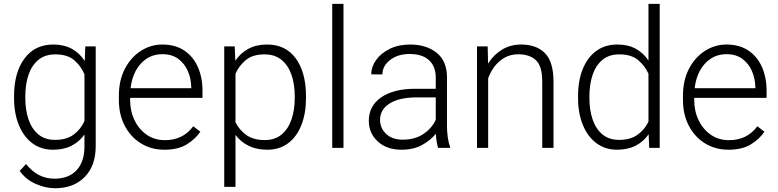

<svg xmlns="http://www.w3.org/2000/svg" viewBox="-20 -770 4050 1000"><path d="M53.2 -258.8V-269Q53.2 -392.1 107.4 -465.1Q161.6 -538.1 257.3 -538.1Q314 -538.1 354.7 -515.4Q395.5 -492.7 421.4 -452.1L424.3 -528.3H478.5V-9.3Q478.5 93.8 420.9 152.1Q363.3 210.4 267.1 210.4Q217.8 210.4 166.3 188Q114.7 165.5 82.5 120.1L115.7 84.5Q147.5 124 184.1 142.3Q220.7 160.6 263.2 160.6Q338.4 160.6 379.2 116.2Q419.9 71.8 419.9 -7.3V-69.3Q393.6 -32.2 353 -11.2Q312.5 9.8 256.3 9.8Q193.4 9.8 147.9 -24.4Q102.5 -58.6 77.9 -119.4Q53.2 -180.2 53.2 -258.8ZM111.8 -269V-258.8Q111.8 -197.8 128.4 -148.4Q145 -99.1 179.4 -70.3Q213.9 -41.5 267.1 -41.5Q327.1 -41.5 364 -69.3Q400.9 -97.2 419.9 -139.2V-382.8Q403.3 -423.8 367.9 -455.3Q332.5 -486.8 268.1 -486.8Q214.4 -486.8 179.7 -458Q145 -429.2 128.4 -379.9Q111.8 -330.6 111.8 -269Z M836.4 9.8Q767.6 9.8 713.9 -23.4Q660.2 -56.6 629.6 -115.2Q599.1 -173.8 599.1 -249.5V-270.5Q599.1 -352.1 630.6 -412.1Q662.1 -472.2 713.9 -505.1Q765.6 -538.1 825.7 -538.1Q893.1 -538.1 939.7 -506.8Q986.3 -475.6 1010.5 -421.1Q1034.7 -366.7 1034.7 -295.9V-260.3H657.7V-249.5Q657.7 -191.4 680.7 -143.8Q703.6 -96.2 744.4 -68.1Q785.2 -40 838.9 -40Q885.3 -40 921.6 -57.4Q958 -74.7 986.8 -112.3L1023.4 -84Q997.6 -45.4 952.4 -17.8Q907.2 9.8 836.4 9.8ZM825.7 -487.8Q758.8 -487.8 714.1 -439.2Q669.4 -390.6 660.2 -310.5H976.1V-316.9Q975.1 -361.3 958.3 -400.1Q941.4 -439 908.4 -463.4Q875.5 -487.8 825.7 -487.8Z M1573.7 -269V-258.8Q1573.7 -180.2 1550 -119.4Q1526.4 -58.6 1481.2 -24.4Q1436 9.8 1372.1 9.8Q1315.9 9.8 1274.7 -10.7Q1233.4 -31.2 1206.5 -67.4V203.1H1147.9V-528.3H1202.6L1205.6 -453.6Q1232.4 -493.7 1273.7 -515.9Q1314.9 -538.1 1371.1 -538.1Q1468.3 -538.1 1521 -465.1Q1573.7 -392.1 1573.7 -269ZM1515.1 -258.8V-269Q1515.1 -330.6 1498.3 -379.9Q1481.4 -429.2 1446.5 -458Q1411.6 -486.8 1357.9 -486.8Q1294.9 -486.8 1259.3 -456.3Q1223.6 -425.8 1206.5 -386.2V-133.3Q1226.1 -93.3 1262.9 -66.9Q1299.8 -40.5 1358.9 -40.5Q1412.1 -40.5 1446.8 -69.6Q1481.4 -98.6 1498.3 -148.2Q1515.1 -197.8 1515.1 -258.8Z M1769 -750V0H1710.4V-750Z M2261.7 0Q2257.3 -13.7 2254.2 -33.4Q2251 -53.2 2250 -73.7Q2223.6 -40 2178.7 -15.1Q2133.8 9.8 2071.3 9.8Q1994.1 9.8 1947.5 -33.2Q1900.9 -76.2 1900.9 -140.6Q1900.9 -218.3 1965.3 -262.9Q2029.8 -307.6 2141.6 -307.6H2249.5V-367.2Q2249.5 -423.8 2214.6 -456.3Q2179.7 -488.8 2113.3 -488.8Q2051.8 -488.8 2011.7 -457.5Q1971.7 -426.3 1971.7 -382.3L1913.6 -382.8Q1913.6 -422.4 1939 -457.8Q1964.4 -493.2 2010 -515.6Q2055.7 -538.1 2116.2 -538.1Q2200.7 -538.1 2254.4 -495.1Q2308.1 -452.1 2308.1 -366.2V-110.8Q2308.1 -83.5 2312.3 -54.2Q2316.4 -24.9 2324.2 -6.3V0ZM2078.1 -42.5Q2141.6 -42.5 2186 -72.8Q2230.5 -103 2249.5 -146.5V-262.7H2149.9Q2060.1 -262.7 2009.8 -231.4Q1959.5 -200.2 1959.5 -145.5Q1959.5 -102.5 1991.2 -72.5Q2022.9 -42.5 2078.1 -42.5Z M2680.2 -487.3Q2638.7 -487.3 2607.4 -469.2Q2576.2 -451.2 2554.9 -422.6Q2533.7 -394 2522.5 -361.8V0H2464.4V-528.3H2520L2522 -438.5Q2549.3 -483.4 2593.5 -510.7Q2637.7 -538.1 2694.3 -538.1Q2773.4 -538.1 2818.1 -493.4Q2862.8 -448.7 2862.8 -344.2V0H2804.2V-344.7Q2804.2 -426.3 2770.8 -456.8Q2737.3 -487.3 2680.2 -487.3Z M2990.7 -258.8V-269Q2990.7 -351.1 3015.6 -411.6Q3040.5 -472.2 3086.2 -505.1Q3131.8 -538.1 3194.8 -538.1Q3251 -538.1 3291.3 -516.1Q3331.5 -494.1 3357.4 -454.6V-750H3416V0H3361.3L3358.4 -70.8Q3332.5 -33.2 3291.5 -11.7Q3250.5 9.8 3193.8 9.8Q3131.8 9.8 3086.2 -24.4Q3040.5 -58.6 3015.6 -119.4Q2990.7 -180.2 2990.7 -258.8ZM3049.8 -269V-258.8Q3049.8 -197.8 3066.4 -148.4Q3083 -99.1 3117.2 -70.3Q3151.4 -41.5 3204.6 -41.5Q3263.7 -41.5 3300.8 -68.4Q3337.9 -95.2 3357.4 -136.2V-385.7Q3340.3 -425.3 3304.7 -456.1Q3269 -486.8 3205.6 -486.8Q3151.9 -486.8 3117.4 -458Q3083 -429.2 3066.4 -379.9Q3049.8 -330.6 3049.8 -269Z M3774.4 9.8Q3705.6 9.8 3651.9 -23.4Q3598.1 -56.6 3567.6 -115.2Q3537.1 -173.8 3537.1 -249.5V-270.5Q3537.1 -352.1 3568.6 -412.1Q3600.1 -472.2 3651.9 -505.1Q3703.6 -538.1 3763.7 -538.1Q3831.1 -538.1 3877.7 -506.8Q3924.3 -475.6 3948.5 -421.1Q3972.7 -366.7 3972.7 -295.9V-260.3H3595.7V-249.5Q3595.7 -191.4 3618.7 -143.8Q3641.6 -96.2 3682.4 -68.1Q3723.1 -40 3776.9 -40Q3823.2 -40 3859.6 -57.4Q3896 -74.7 3924.8 -112.3L3961.4 -84Q3935.5 -45.4 3890.4 -17.8Q3845.2 9.8 3774.4 9.8ZM3763.7 -487.8Q3696.8 -487.8 3652.1 -439.2Q3607.4 -390.6 3598.1 -310.5H3914.1V-316.9Q3913.1 -361.3 3896.2 -400.1Q3879.4 -439 3846.4 -463.4Q3813.5 -487.8 3763.7 -487.8Z"/></svg>

Font: Vazirmatn FD ExtraLight
Style: Regular
Weight: 200
Designer: Saber Rastikerdar
Foundry: Saber Rastikerdar
Version: Version 33.003